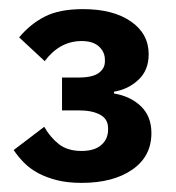

<svg xmlns="http://www.w3.org/2000/svg" viewBox="-20 -724 385 421"><path d="M152 -554Q183 -554 196.5 -564Q210 -574 210 -589V-593Q210 -610 197 -622Q184 -634 159 -634Q111 -634 78 -590L22 -642Q46 -671 78 -687.5Q110 -704 162 -704Q228 -704 267 -677Q306 -650 306 -605Q306 -570 283.5 -549Q261 -528 230 -523V-519Q266 -513 289 -491Q312 -469 312 -432Q312 -381 270 -352Q228 -323 159 -323Q128 -323 104.5 -329Q81 -335 63.5 -344.5Q46 -354 33 -367Q20 -380 10 -395L77 -446Q90 -423 109 -408Q128 -393 159 -393Q187 -393 202 -406Q217 -419 217 -440V-443Q217 -463 199.5 -472.5Q182 -482 152 -482H116V-554Z"/></svg>

Font: IBM Plex Sans Hebrew SmBld
Style: Regular
Weight: 600
Designer: Mike Abbink, Paul van der Laan, Pieter van Rosmalen, Yanek Iontef
Foundry: Bold Monday
Version: Version 1.3